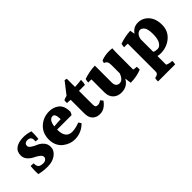

<svg xmlns="http://www.w3.org/2000/svg" viewBox="39 -1458 2448 2448"><g transform="rotate(-45 1263.5 -233.5)"><path d="M48 -376Q48 -447 98.5 -483Q149 -519 240 -519Q298 -519 363 -498Q363 -484 363 -450Q363 -416 357 -366Q331 -366 308 -371Q310 -383 310 -394Q310 -456 245 -456Q222 -456 206.5 -443.5Q191 -431 191 -406.5Q191 -382 223.5 -360.5Q256 -339 294.5 -323.5Q333 -308 365.5 -272Q398 -236 398 -185Q398 -119 339.5 -75.5Q281 -32 192 -32Q103 -32 39 -51Q38 -72 38 -106.5Q38 -141 43 -193Q63 -193 95 -189Q95 -186 95 -171Q95 -156 102.5 -138Q110 -120 127 -112Q150 -102 180 -102Q210 -102 228.5 -116.5Q247 -131 247 -154.5Q247 -178 216 -201.5Q185 -225 147.5 -242.5Q110 -260 79 -295Q48 -330 48 -376Z M691 -445Q628 -445 613 -336L691 -342L736 -344Q735 -445 691 -445ZM610 -282V-280Q610 -125 726 -125Q787 -125 865 -155L888 -119Q803 -32 682 -32Q599 -32 526 -88Q490 -115 467.5 -161Q445 -207 445 -264Q445 -380 520 -449.5Q595 -519 703 -519Q775 -519 829 -479Q891 -434 891 -323Q883 -299 871 -282Z M1138 -34Q1076 -34 1038.5 -71.5Q1001 -109 1001 -182V-428Q974 -432 939 -432Q938 -441 938 -454Q938 -467 941 -482Q962 -492 1000 -502L1124 -661L1156 -652V-505Q1220 -507 1274 -515Q1274 -465 1264 -434H1156L1157 -185Q1157 -157 1166.5 -146Q1176 -135 1201.5 -135Q1227 -135 1262 -159L1289 -125Q1224 -34 1138 -34Z M1837 -410V-137Q1867 -130 1894 -130Q1896 -114 1896 -100Q1896 -86 1896 -78Q1809 -42 1697 -40Q1688 -88 1685 -128Q1634 -34 1527 -34Q1457 -34 1414.5 -76Q1372 -118 1372 -192V-425Q1357 -426 1342 -426Q1327 -426 1315 -426Q1317 -461 1324 -481Q1423 -515 1527 -519V-212Q1527 -173 1545 -154Q1563 -135 1592 -135Q1650 -135 1682 -225V-375Q1682 -413 1671 -432Q1660 -451 1632 -460Q1636 -482 1644 -496Q1710 -521 1782 -521Q1811 -521 1841 -517Q1837 -481 1837 -410Z M2178 -116Q2205 -102 2243 -102Q2281 -102 2309 -145.5Q2337 -189 2337 -278Q2337 -367 2312 -400.5Q2287 -434 2257.5 -434Q2228 -434 2206 -408Q2184 -382 2178 -343ZM2022 78V-419Q2006 -421 1989 -421Q1972 -421 1956 -420Q1958 -455 1965 -475Q2056 -508 2160 -514Q2168 -480 2172 -448Q2219 -519 2302.5 -519Q2386 -519 2444 -455Q2502 -391 2502 -280Q2502 -169 2422 -101.5Q2342 -34 2229 -34Q2200 -34 2178 -41V116Q2216 135 2267 137Q2268 144 2268 157.5Q2268 171 2263 194H1954Q1954 187 1954 171Q1954 155 1960 137Q1991 132 2006.5 120Q2022 108 2022 78Z"/></g></svg>

Font: Halant
Style: Bold
Weight: 700
Designer: Hitesh Malaviya (Devanagari), Satya Rajpurohit (Latin)
Foundry: Indian Type Foundry
Version: Version 1.101;PS 1.0;hotconv 1.0.78;makeotf.lib2.5.61930; tt